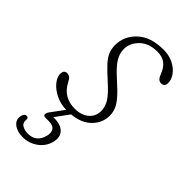

<svg xmlns="http://www.w3.org/2000/svg" viewBox="-211 -522 801 801"><g transform="rotate(45 189.5 -121.0)"><path d="M163.5 -21Q202 -21 225.5 -40.8Q249 -60.5 249 -92.5Q249 -116 235.5 -139Q222 -162 179.5 -200Q147 -229 128.5 -249.2Q110 -269.5 102.5 -287.8Q95 -306 95 -328.5Q95 -381 135.8 -419.2Q176.5 -457.5 252 -457.5Q285 -457.5 310.2 -444.8Q335.5 -432 349.8 -412.5Q364 -393 364 -372.5Q364 -350.5 342.5 -350.5Q326 -350.5 316 -376.5Q306 -404 288 -418.8Q270 -433.5 240 -433.5Q190 -433.5 161.2 -405.5Q132.5 -377.5 132.5 -341.5Q132.5 -317 147 -292.5Q161.5 -268 203 -231Q238 -200 256.2 -178.8Q274.5 -157.5 281.2 -140.2Q288 -123 288 -104Q288 -57.5 251.5 -25Q215 7.5 146.5 7.5Q109.5 7.5 80.5 -6.8Q51.5 -21 34.8 -41.5Q18 -62 18 -80.5Q18 -104 37.5 -104Q45 -104 52.2 -99Q59.5 -94 66 -81Q81.5 -50 106.5 -35.5Q131.5 -21 163.5 -21ZM153.5 -8.5H181L125.5 67H131.5Q170 67 188.5 86.2Q207 105.5 198.5 139.5Q189.5 174 160.2 195.2Q131 216.5 93 216.5Q60.5 216.5 40.2 200Q20 183.5 27 157.5Q31 141.5 43 141.5Q55.5 141.5 53.5 154.5Q51.5 174.5 65.8 182.8Q80 191 99.5 191Q148.5 191 161.5 140.5Q167.5 118.5 158.2 105.2Q149 92 124 92H104Q93 92 92.2 84.2Q91.5 76.5 98 67Z"/></g></svg>

Font: Fraunces 9pt S100 Thin
Style: Italic
Weight: 100
Italic angle: -16°
Version: Version 1.000; ttfautohint (v1.8.3)